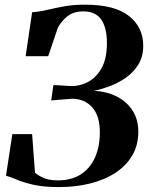

<svg xmlns="http://www.w3.org/2000/svg" viewBox="-20 -772 621 801"><path d="M225 8.5Q162 8.5 119.5 -1.2Q77 -11 50 -22.5Q23 -34 5 -39L31.5 -212.5H114L126 -51Q138.5 -41.5 152 -34.2Q165.5 -27 182.2 -23.2Q199 -19.5 221 -19.5Q278 -19.5 317 -44.5Q356 -69.5 376.2 -114.8Q396.5 -160 396.5 -220.5Q396.5 -289 364.5 -324.5Q332.5 -360 280 -360L193.5 -353L203 -417.5L274.5 -413Q309.5 -411.5 344.5 -428.8Q379.5 -446 402.8 -486Q426 -526 426 -592.5Q426 -656 402.5 -690.2Q379 -724.5 327 -724.5Q287 -724.5 261.2 -704Q235.5 -683.5 221 -655.5L181 -537.5H87L114 -721Q144.5 -723 176 -730.5Q207.5 -738 246 -745.2Q284.5 -752.5 334.5 -752.5Q459 -752.5 518.2 -705.2Q577.5 -658 577.5 -581.5Q577.5 -535.5 556.8 -502.2Q536 -469 504 -447Q472 -425 436.5 -412Q401 -399 371.5 -393Q426 -390.5 467.8 -369Q509.5 -347.5 533.2 -310.5Q557 -273.5 557 -222.5Q557 -167 532.2 -124.2Q507.5 -81.5 462.5 -51.8Q417.5 -22 357 -6.8Q296.5 8.5 225 8.5Z"/></svg>

Font: Merriweather 144pt
Style: Bold Italic
Weight: 700
Italic angle: -7.8°
Version: Version 2.101